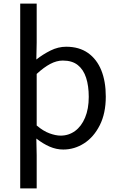

<svg xmlns="http://www.w3.org/2000/svg" viewBox="-20 -816 660 1065"><path d="M92.1 229V-796H183.5V-579.9L181.6 -485.9Q217.9 -514.6 260.3 -535.7Q302.7 -556.8 347 -556.8Q419 -556.8 468 -522.3Q516.9 -487.8 541.9 -426.1Q566.8 -364.3 566.8 -280Q566.8 -187.5 533.5 -121.5Q500.3 -55.6 446.7 -21.1Q393.1 13.4 330.9 13.4Q292.3 13.4 255.2 -2.7Q218.1 -18.9 181.6 -47.5L183.5 45.2V229ZM316.3 -63.7Q361 -63.7 396.3 -89.4Q431.6 -115.2 451.9 -163.6Q472.3 -212 472.3 -278.8Q472.3 -339.2 457.7 -384.5Q443.1 -429.8 411.8 -454.9Q380.5 -480.1 328.4 -480.1Q294.3 -480.1 258.6 -461.3Q223 -442.4 183.5 -405.9V-119.9Q220.4 -88.7 255 -76.2Q289.6 -63.7 316.3 -63.7Z"/></svg>

Font: Noto Sans TC Thin
Style: Regular
Weight: 100
Designer: Ryoko NISHIZUKA 西塚涼子 (kana, bopomofo & ideographs); Paul D. Hunt (Latin, Greek & Cyrillic); Sandoll Communications 산돌커뮤니
Foundry: Adobe
Version: Version 2.004-H2;hotconv 1.0.118;makeotfexe 2.5.65603